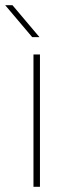

<svg xmlns="http://www.w3.org/2000/svg" viewBox="-44 -720 259 740"><path d="M85 0V-510H110V0ZM80 -577 -24 -700H4L108 -577Z"/></svg>

Font: MuseoModerno Thin
Style: Regular
Weight: 100
Designer: Pablo Cosgaya, Héctor Gatti, Marcela Romero, and the Authors of The MuseoModerno Project.
Foundry: Omnibus-Type Team
Version: Version 1.003